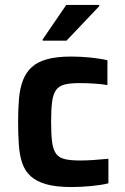

<svg xmlns="http://www.w3.org/2000/svg" viewBox="-20 -746 502 774"><path d="M268 8Q207 8 167.5 -3Q128 -14 104.5 -35Q81 -56 70 -87.5Q59 -119 56 -161.5Q53 -204 53 -256Q53 -306 56.5 -347.5Q60 -389 72 -421Q84 -453 107 -474.5Q130 -496 169 -507Q208 -518 267 -518Q305 -518 345 -514Q385 -510 413 -503V-403Q392 -407 360 -409Q328 -411 301 -411Q262 -411 239.5 -405Q217 -399 205.5 -382.5Q194 -366 190 -335Q186 -304 186 -255Q186 -205 190 -174Q194 -143 206 -126.5Q218 -110 241.5 -104.5Q265 -99 303 -99Q327 -99 357.5 -101Q388 -103 417 -106V-7Q389 0 348 4Q307 8 268 8ZM152 -582V-587L247 -726H380V-721L248 -582Z"/></svg>

Font: Saira Thin SemiBold
Style: Regular
Weight: 600
Version: Version 1.101